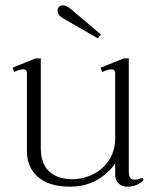

<svg xmlns="http://www.w3.org/2000/svg" viewBox="-20 -690 597 720"><path d="M196 -651Q196 -660 202 -665Q208 -670 216 -670Q230 -670 248 -654L358 -561L347 -546L217 -621Q196 -633 196 -651ZM517 -24V-13Q493 10 458 10Q437 10 424.5 -2Q412 -14 412 -37V-79Q392 -44 347 -17Q302 10 242 10Q165 10 123 -26Q81 -62 81 -123V-415Q81 -430 67 -430Q53 -430 33 -420L27 -436L113 -471H133V-133Q133 -77 164 -47.5Q195 -18 251 -18Q292 -18 329 -36.5Q366 -55 389 -90Q412 -125 412 -172V-415Q412 -430 397 -430Q386 -430 363 -420L357 -436L444 -471H463V-46Q463 -16 484 -16Q495 -16 517 -24Z"/></svg>

Font: Taviraj ExtraLight
Style: Regular
Weight: 275
Designer: Katatrad Team
Foundry: CadsonDemak
Version: Version 1.001